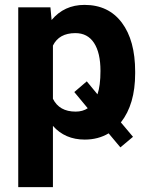

<svg xmlns="http://www.w3.org/2000/svg" viewBox="-20 -558 603 781"><path d="M529.8 -259.3Q529.8 -133.8 471.7 -60.1L521 -1.5L469.7 41.5L421.9 -15.6Q379.4 9.8 324.7 9.8Q244.6 9.8 195.3 -45.9V203.1H54.2V-528.3H185.1L189.9 -476.6Q241.2 -538.1 323.7 -538.1Q421.4 -538.1 475.6 -465.8Q529.8 -393.6 529.8 -266.6ZM388.7 -269.5Q388.7 -343.3 362.5 -383.3Q336.4 -423.3 286.6 -423.3Q220.2 -423.3 195.3 -372.6V-156.2Q221.2 -104 287.6 -104Q316.4 -104 336.9 -117.7L282.2 -183.6L333 -227.1L376.5 -174.3Q388.7 -210 388.7 -269.5Z"/></svg>

Font: Roboto
Style: Bold
Weight: 700
Designer: Google
Version: Version 2.134; 2016; ttfautohint (v1.6)